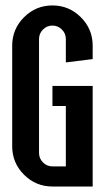

<svg xmlns="http://www.w3.org/2000/svg" viewBox="-20 -679 382 699"><path d="M122.1 -122.1Q122.1 -102.1 136.5 -87.6Q150.9 -73.2 170.9 -73.2H219.7V-293H170.9V-366.2H317.4V0H170.9Q110.4 0 67.4 -43Q24.4 -85.9 24.4 -146.5V-512.7Q24.4 -573.2 67.4 -616.2Q110.4 -659.2 170.9 -659.2Q231.4 -659.2 274.4 -616.2Q317.4 -573.2 317.4 -512.7V-463.9L219.7 -451.7V-537.1Q219.7 -557.1 205.3 -571.5Q190.9 -585.9 170.9 -585.9Q150.9 -585.9 136.5 -571.5Q122.1 -557.1 122.1 -537.1Z"/></svg>

Font: Alegre Sans
Style: Regular
Weight: 400
Width: 3
Designer: GrandChaos9000
Version: Version 1.2.6 - August 1, 2014